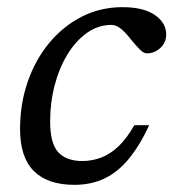

<svg xmlns="http://www.w3.org/2000/svg" viewBox="-20 -506 485 536"><path d="M291.5 -436.5Q254.5 -436.5 223.2 -414.5Q192 -392.5 168.8 -354.8Q145.5 -317 132.8 -268.5Q120 -220 120 -167Q120 -105 142.8 -80.8Q165.5 -56.5 209.5 -56.5Q237 -56.5 262.2 -66Q287.5 -75.5 310.8 -97.5Q334 -119.5 355 -156.5H396.5Q370 -99.5 339.5 -62.5Q309 -25.5 271.8 -7.8Q234.5 10 187.5 10Q113.5 10 74.8 -28.2Q36 -66.5 36 -145.5Q36 -216.5 57.5 -278.2Q79 -340 118 -386.8Q157 -433.5 209 -459.8Q261 -486 321.5 -486Q381 -486 412.5 -464Q444 -442 444 -410Q444 -387 427.5 -372Q411 -357 390.5 -357Q382 -356.5 370.8 -367.5Q359.5 -378.5 345 -396.5Q330.5 -415.5 317.2 -426Q304 -436.5 291.5 -436.5Z"/></svg>

Font: Newsreader 11pt
Style: Italic
Weight: 400
Italic angle: -17°
Version: Version 1.003